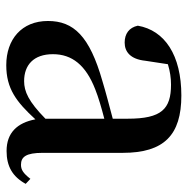

<svg xmlns="http://www.w3.org/2000/svg" viewBox="-13 -570 599 613"><g transform="rotate(90 286.5 -263.5)"><path d="M462 15C511 15 544 -4 567 -46L551 -61C533 -38 522 -31 506 -31C481 -31 468 -47 468 -100V-356C468 -488 411 -543 285 -543C156 -543 77 -490 62 -404C68 -376 88 -362 116 -362C145 -362 169 -380 174 -428L185 -500C208 -507 229 -510 250 -510C328 -510 359 -480 359 -372V-324C318 -313 275 -302 239 -291C95 -250 47 -199 47 -117C47 -33 106 16 188 16C263 16 305 -16 361 -77C372 -19 404 15 462 15ZM359 -109C304 -55 272 -41 239 -41C188 -41 153 -71 153 -133C153 -194 188 -238 265 -268C290 -278 324 -288 359 -297Z"/></g></svg>

Font: Noto Serif JP SemiBold
Style: Regular
Weight: 600
Designer: Ryoko NISHIZUKA 西塚涼子 (kana & ideographs); Frank Grießhammer (Latin, Greek & Cyrillic); Wenlong ZHANG 张文龙 (bopomofo); San
Foundry: Adobe
Version: Version 2.001;hotconv 1.1.0;makeotfexe 2.6.0